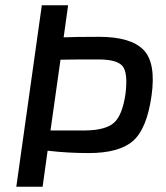

<svg xmlns="http://www.w3.org/2000/svg" viewBox="-20 -710 631 730"><path d="M239 -690 222 -568Q259 -570 357 -570Q477 -570 525.5 -520.5Q574 -471 556 -345Q538 -219 485 -173.5Q432 -128 317 -128Q238 -128 161 -137L142 0H42L139 -690ZM172 -214H305Q381 -215 413 -243Q445 -271 457 -352Q467 -432 446.5 -458Q426 -484 354 -484Q249 -484 210 -483Z"/></svg>

Font: Exo 2.0 Medium
Style: Italic
Weight: 500
Italic angle: -8°
Designer: Natanael Gama
Version: Version 1.001;PS 001.001;hotconv 1.0.70;makeotf.lib2.5.58329